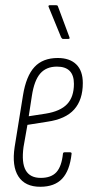

<svg xmlns="http://www.w3.org/2000/svg" viewBox="-20 -709 347 735"><path d="M134 6Q76 6 50.5 -33.5Q25 -73 36 -146L68 -344Q80 -418 112 -452.5Q144 -487 201 -487Q247 -487 272 -462.5Q297 -438 297 -391Q297 -327 264 -290Q231 -253 161 -243L85 -231L70 -146Q62 -86 78.5 -57Q95 -28 136 -28Q176 -28 196 -50Q216 -72 221 -121Q222 -126 227 -126H248Q255 -126 254 -120Q247 -56 218 -25Q189 6 134 6ZM90 -264 155 -274Q211 -283 237 -310.5Q263 -338 263 -388Q263 -454 198 -454Q157 -454 134 -427.5Q111 -401 102 -342ZM221 -560Q219 -560 217.5 -561.5Q216 -563 214 -566L166 -683Q165 -685 166 -687Q167 -689 170 -689H194Q198 -689 199.5 -688Q201 -687 202 -684L246 -566Q247 -563 246 -561.5Q245 -560 241 -560Z"/></svg>

Font: Sofia Sans Extra Condensed ExtraLight
Style: Italic
Weight: 250
Italic angle: -9°
Version: Version 4.100